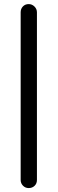

<svg xmlns="http://www.w3.org/2000/svg" viewBox="-20 -745 287 957"><path d="M83 152.3V-683.6Q83 -701.2 94.2 -712.9Q105.5 -724.6 123 -724.6Q139.6 -724.6 151.9 -712.4Q164.1 -700.2 164.1 -683.6V152.3Q164.1 169.9 152.3 181.2Q140.6 192.4 123 192.4Q106.4 192.4 94.7 180.7Q83 168.9 83 152.3Z"/></svg>

Font: jf-openhuninn-1.1
Style: Regular
Weight: 400
Designer: [Kosugi Maru]
      Designed by Motoya company      

      [Varela Round]
      Joe Prince(Latin component); Avraham Co
Foundry: justfont CO.,LTD.
Version: 1.1